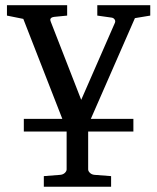

<svg xmlns="http://www.w3.org/2000/svg" viewBox="-20 -502 606 740"><path d="M500 -432.1 330.1 -43.9H494.1V4.9H319.8V150.9Q319.8 157.7 326.7 164.3Q333.5 170.9 344.2 171.9L408.2 176.8V217.8H148.9V176.8L211.9 171.9Q223.1 170.9 230 164.3Q236.8 157.7 236.8 150.9V4.9H71.8V-43.9H220.2L69.8 -429.2L6.8 -441.9V-481.9H238.8V-441.9L189 -437Q182.1 -436 179 -434.1Q175.8 -432.1 174.6 -429.4Q173.3 -426.8 174.1 -423.6Q174.8 -420.4 175.8 -418L293 -117.2L422.9 -414.1Q425.8 -421.4 421.6 -427.2Q417.5 -433.1 410.2 -434.1L355 -441.9V-481.9H559.1V-441.9Z"/></svg>

Font: Charis SIL CyrE
Style: Regular
Weight: 400
Foundry: SIL International
Version: Version 5.000